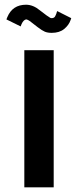

<svg xmlns="http://www.w3.org/2000/svg" viewBox="-20 -797 332 817"><path d="M83.5 0V-583.5H208.5V0ZM149.9 -752.9 178.2 -731.4Q182.6 -728.5 186.8 -725.8Q190.9 -723.1 192.1 -722.2Q193.4 -721.2 195.3 -720.5Q197.3 -719.7 200.2 -719.7Q206.5 -719.7 210.9 -723.1Q215.3 -726.6 219.7 -738.8L223.1 -750L283.2 -719.7L280.3 -711.4Q272.9 -689.9 252.9 -673.6Q232.9 -657.2 200.2 -657.2Q182.6 -657.2 170.9 -662.1Q159.2 -667 140.6 -681.2L112.3 -703.1Q98.1 -714.4 90.8 -714.4Q79.6 -711.9 71.8 -694.8L67.9 -684.6L7.3 -714.4L11.2 -724.1Q33.2 -776.9 90.8 -776.9Q121.1 -776.9 149.9 -752.9Z"/></svg>

Font: Resagnicto
Style: Bold
Weight: 700
Version: Version 0.9991